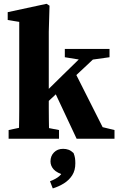

<svg xmlns="http://www.w3.org/2000/svg" viewBox="-20 -747 638 1034"><path d="M26.4 0V-46.6L120 -66.6H196.1L297.8 -46.6V0ZM80.6 0Q81.6 -16.1 82.1 -42.1Q82.6 -68.1 83.1 -98.5Q83.6 -128.9 83.6 -158.2Q83.6 -187.5 83.6 -210V-629.2L21.5 -639.2V-681.5L230.6 -726.5L246.7 -716.4L242.7 -576.3V-217.1Q242.7 -192.5 242.7 -161.7Q242.7 -131 243.2 -99.9Q243.7 -68.8 244.2 -42.4Q244.7 -16.1 245.7 0ZM160.3 -126.4V-193.3H166.2L313.7 -338.4L462.3 -483.5H541.3ZM392.6 0 270.1 -261 381.8 -361.4 532.7 -62.2 596.6 -46.6V0ZM329.1 -438.8V-483.5H569.8V-438.8L458.8 -423.2L435.9 -421.5ZM385.7 132.8Q385.7 170.9 368.8 197.1Q351.8 223.4 324.2 240.6Q296.7 257.7 264.2 267.7L249.3 229.2Q281.9 216.7 299 201.8Q316.1 186.9 328.3 159.9L331.5 198.1Q286 184.4 268.9 165.1Q251.9 145.9 251.9 122.1Q251.9 93 270.8 73.8Q289.7 54.5 319.7 54.5Q335.9 54.5 349.4 59.5Q362.8 64.5 376.2 77.2Q382.3 93 384 105Q385.7 117 385.7 132.8Z"/></svg>

Font: Source Serif 4 Variable
Style: Regular
Weight: 400
Designer: Frank Grießhammer
Foundry: Adobe
Version: Version 4.005;hotconv 1.1.0;makeotfexe 2.6.0